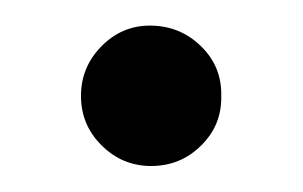

<svg xmlns="http://www.w3.org/2000/svg" viewBox="-20 -338 232 147"><path d="M42 -264.6Q42 -286.6 57.6 -302.5Q73.2 -318.4 94.7 -318.4Q117.7 -318.4 133.8 -302.7Q149.9 -287.1 149.4 -264.6Q149.9 -242.2 134 -226.6Q118.2 -210.9 95.7 -210.9Q73.7 -210.9 57.9 -226.6Q42 -242.2 42 -264.6Z"/></svg>

Font: Reddit Sans Fudge Light
Style: Regular
Weight: 300
Designer: Stephen Hutchings
Foundry: Reddit
Version: Version 1.013